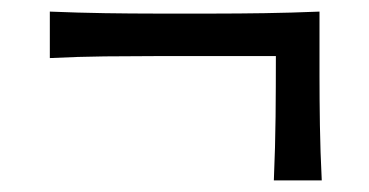

<svg xmlns="http://www.w3.org/2000/svg" viewBox="-20 -479 636 331"><path d="M452.1 -168Q454.6 -227.5 455.1 -278.3Q455.6 -329.1 455.6 -382.3H246.6Q206.5 -382.3 160.6 -381.8Q114.7 -381.3 65.9 -378.9V-459Q114.7 -457 160.6 -456.3Q206.5 -455.6 246.6 -455.6H350.1Q390.1 -455.6 436 -456.3Q481.9 -457 530.8 -459V-349.1Q530.8 -309.1 531.5 -263.2Q532.2 -217.3 534.7 -168Z"/></svg>

Font: Pinar-DS2-FD Regular
Style: Regular
Weight: 400
Designer: Amin Abedi
Version: Version 2.000